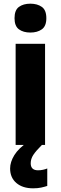

<svg xmlns="http://www.w3.org/2000/svg" viewBox="-20 -788 330 1044"><path d="M145 -768Q183 -768 207.5 -750.5Q232 -733 232 -689Q232 -646 207.5 -628.5Q183 -611 145 -611Q107 -611 83 -628.5Q59 -646 59 -689Q59 -733 83 -750.5Q107 -768 145 -768ZM225 -550V0H65V-550ZM147 100Q147 138 187 138Q201 138 214.5 135Q228 132 237 128V223Q222 228 203.5 232Q185 236 160 236Q103 236 69 207Q35 178 35 128Q35 93 58 55.5Q81 18 136 -20L208 0Q175 33 161 54.5Q147 76 147 100Z"/></svg>

Font: Noto Sans Hebrew SemiCondensed ExtraBold
Style: Regular
Weight: 800
Width: 4
Designer: Monotype Design Team
Foundry: Monotype Imaging Inc.
Version: Version 2.004; ttfautohint (v1.8.4.7-5d5b)